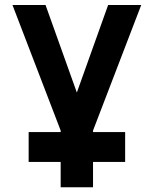

<svg xmlns="http://www.w3.org/2000/svg" viewBox="-20 -538 626 782"><path d="M96.7 121.6H227.1V224.6H358.9V121.6H489.7V0H358.9V-6.3L555.2 -517.6H420.4L293 -161.1L165.5 -517.6H30.8L227.1 -6.3V0H96.7Z"/></svg>

Font: Cascadia Mono NF
Style: Bold
Weight: 700
Monospace: yes
Designer: Aaron Bell
Foundry: Saja Typeworks
Version: Version 2404.023